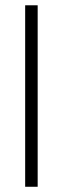

<svg xmlns="http://www.w3.org/2000/svg" viewBox="-20 -714 240 734"><path d="M124 0H76.2V-693.8H124Z"/></svg>

Font: Liberation Serif
Style: Regular
Weight: 400
Designer: Steve Matteson
Foundry: Ascender Corporation
Version: Version 2.1.5